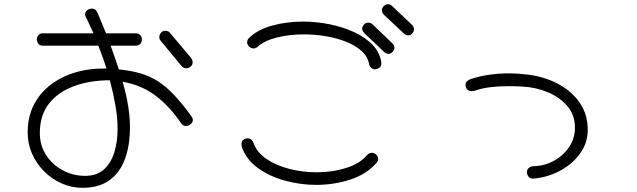

<svg xmlns="http://www.w3.org/2000/svg" viewBox="-20 -767 3040 916"><path d="M374 129Q321 129 274 108Q227 87 190.5 50.5Q154 14 133 -33.5Q112 -81 112 -135Q112 -209 141 -266Q170 -323 221.5 -362.5Q273 -402 341.5 -422Q410 -442 488 -440Q485 -451 477 -473.5Q469 -496 461 -518Q453 -540 449 -549H185Q169 -549 162.5 -559Q156 -569 156 -579Q156 -591 163.5 -599.5Q171 -608 185 -608H426Q407 -649 400.5 -663.5Q394 -678 390 -685Q386 -692 386 -699Q386 -715 404 -723Q412 -726 419 -726Q436 -726 444 -709L486 -608H627Q642 -608 649.5 -599Q657 -590 657 -579Q657 -566 649 -557.5Q641 -549 627 -549H508Q525 -500 533.5 -476Q542 -452 547 -436Q605 -430 650 -417Q695 -404 734 -379Q773 -354 811.5 -313Q850 -272 894 -211Q900 -202 900 -194Q900 -187 895.5 -181Q891 -175 885 -171Q877 -166 868 -166Q853 -166 844 -179Q791 -258 723.5 -309.5Q656 -361 565 -377Q583 -315 591.5 -260.5Q600 -206 600 -160Q600 -73 576 -8Q552 57 502 93Q452 129 374 129ZM888 -448Q878 -441 868 -441Q856 -441 846 -452L747 -572Q740 -580 740 -590Q740 -597 743 -603Q746 -609 750 -613Q757 -620 769 -620Q785 -620 792 -609L892 -490Q899 -480 899 -470Q899 -456 888 -448ZM387 72Q441 72 475 42Q509 12 525 -39Q541 -90 541 -153Q541 -207 530 -268Q519 -329 504 -384Q409 -384 333 -356Q257 -328 213.5 -272.5Q170 -217 170 -132Q170 -74 199.5 -28Q229 18 278.5 45Q328 72 387 72Z M1907 -607 1811 -697Q1802 -706 1802 -718Q1802 -729 1811 -738Q1820 -747 1831 -747Q1842 -747 1850 -739L1946 -648Q1955 -639 1955 -628Q1955 -616 1947 -608Q1939 -598 1927 -598Q1916 -598 1907 -607ZM1774 -437Q1764 -434 1754 -441Q1744 -448 1741 -461Q1735 -496 1706.5 -522.5Q1678 -549 1633.5 -567Q1589 -585 1536 -594Q1483 -603 1429 -603Q1362 -603 1302.5 -588.5Q1243 -574 1209 -544Q1201 -536 1190 -536Q1177 -536 1167 -546Q1159 -556 1159 -565Q1159 -577 1170 -588Q1212 -627 1280.5 -645.5Q1349 -664 1425 -664Q1490 -664 1553.5 -651Q1617 -638 1670 -613.5Q1723 -589 1757.5 -553Q1792 -517 1799 -470Q1801 -454 1793 -446.5Q1785 -439 1774 -437ZM1813 -519 1718 -609Q1708 -619 1708 -631Q1708 -641 1716 -649Q1724 -659 1738 -659Q1749 -659 1757 -651L1852 -560Q1862 -550 1862 -539Q1862 -531 1854 -520Q1844 -510 1833 -510Q1822 -510 1813 -519ZM1489 115Q1411 115 1336.5 94Q1262 73 1207.5 32.5Q1153 -8 1133 -68Q1132 -72 1132 -79Q1132 -93 1141 -100Q1150 -107 1161 -107Q1172 -107 1179.5 -100.5Q1187 -94 1189 -86Q1205 -40 1251.5 -8.5Q1298 23 1361.5 39Q1425 55 1491 55Q1565 55 1631 34.5Q1697 14 1731 -27Q1741 -38 1754 -38Q1764 -38 1773 -31Q1784 -22 1784 -9Q1784 2 1776 10Q1731 63 1653 89Q1575 115 1489 115Z M2526 85Q2510 86 2502 76.5Q2494 67 2494 54Q2494 32 2521 26Q2573 26 2619 2Q2665 -22 2694 -64Q2723 -106 2723 -158Q2723 -218 2687 -260.5Q2651 -303 2593.5 -327Q2536 -351 2471 -354Q2455 -355 2438.5 -355.5Q2422 -356 2406 -356Q2360 -356 2319 -351Q2278 -346 2241 -333Q2237 -332 2230 -332Q2216 -332 2208.5 -341Q2201 -350 2201 -362Q2201 -372 2207 -378Q2213 -384 2221 -388Q2264 -403 2311.5 -410Q2359 -417 2407 -417Q2433 -417 2458.5 -415Q2484 -413 2508 -410Q2587 -398 2649.5 -363Q2712 -328 2748 -273.5Q2784 -219 2784 -147Q2784 -86 2748 -35.5Q2712 15 2653 47Q2594 79 2526 85Z"/></svg>

Font: Hachi Maru Pop
Style: Regular
Weight: 400
Designer: Nontynet
Foundry: Nontynet
Version: Version 1.300